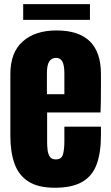

<svg xmlns="http://www.w3.org/2000/svg" viewBox="-20 -885 528 913"><path d="M240.2 7.8Q162.1 7.8 115.7 -21.5Q69.3 -50.8 49.3 -106Q29.3 -161.1 29.3 -238.8V-533.2Q29.3 -635.3 87.9 -687.7Q146.5 -740.2 249 -740.2Q460 -740.2 460 -533.2V-480Q460 -383.3 458 -350.1H204.1V-208.5Q204.1 -189 206.5 -170.2Q209 -151.4 217.5 -139.2Q226.1 -127 245.1 -127Q272.5 -127 279.3 -150.6Q286.1 -174.3 286.1 -212.4V-282.7H460V-241.2Q460 -159.2 439.7 -103.8Q419.4 -48.3 371.3 -20.3Q323.2 7.8 240.2 7.8ZM203.1 -437H286.1V-535.6Q286.1 -575.2 276.4 -592.5Q266.6 -609.9 247.1 -609.9Q226.1 -609.9 214.6 -593.3Q203.1 -576.7 203.1 -535.6ZM90.3 -790.5V-865.2H407.7V-790.5Z"/></svg>

Font: Anton SC
Style: Regular
Weight: 400
Designer: Vernon Adams
Foundry: Vernon Adams
Version: Version 2.116; ttfautohint (v1.8.4.7-5d5b)